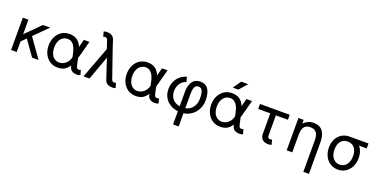

<svg xmlns="http://www.w3.org/2000/svg" viewBox="-21 -1676 5574 2834"><g transform="rotate(20 2766.0 -259.0)"><path d="M203.6 -274.4 398.4 0H500L256.8 -342.8ZM156.2 -166 498 -507.8Q487.3 -507.8 472.4 -507.8Q457.5 -507.8 441.4 -507.8Q425.3 -507.8 410.6 -507.8Q396 -507.8 384.8 -507.8L156.2 -279.3V-507.8H68.4V0H156.2Z M799.3 -439.5Q838.4 -439.5 865 -420.4Q891.6 -401.4 908.9 -369.1Q926.3 -336.9 937.3 -296.6Q948.2 -256.3 956.1 -213.9Q963.9 -171.4 971.2 -131.6Q978.5 -91.8 988.3 -61Q997.1 -34.7 1013.7 -19Q1030.3 -3.4 1054.9 3.2Q1079.6 9.8 1111.3 9.8Q1123 9.8 1136.2 6.3Q1149.4 2.9 1157.2 -2L1136.7 -76.2Q1132.3 -73.7 1124.8 -71Q1117.2 -68.4 1111.3 -68.4Q1095.2 -68.4 1085 -74Q1074.7 -79.6 1070.3 -92.8Q1057.1 -133.3 1047.9 -180.4Q1038.6 -227.5 1028.6 -275.1Q1018.6 -322.8 1002.9 -366.2Q987.3 -409.7 962.2 -443.8Q937 -478 897.5 -497.8Q857.9 -517.6 799.3 -517.6Q731 -517.6 678.2 -483.4Q625.5 -449.2 595.7 -389.6Q565.9 -330.1 565.9 -253.9Q565.9 -177.7 595.7 -118.2Q625.5 -58.6 678.2 -24.4Q731 9.8 799.3 9.8Q871.1 9.8 916.5 -21Q961.9 -51.8 991.7 -110.8Q1021.5 -169.9 1046.4 -253.9L1114.7 -507.8H1026.9L961.4 -253.9Q961.4 -211.9 947.5 -177.7Q933.6 -143.6 910.2 -119.1Q886.7 -94.7 857.9 -81.5Q829.1 -68.4 799.3 -68.4Q755.4 -68.4 722.7 -91.3Q689.9 -114.3 671.9 -156Q653.8 -197.8 653.8 -253.9Q653.8 -310.1 671.9 -351.8Q689.9 -393.6 722.7 -416.5Q755.4 -439.5 799.3 -439.5Z M1479 -507.8 1623 -92.8Q1626 -85 1631.6 -79.3Q1637.2 -73.7 1645.3 -71Q1653.3 -68.4 1664.1 -68.4Q1669.9 -68.4 1677.5 -70.1Q1685.1 -71.8 1689.5 -74.2L1710 0Q1704.6 2.9 1696.8 5.1Q1689 7.3 1680.4 8.5Q1671.9 9.8 1664.1 9.8Q1632.3 9.8 1607.9 2.7Q1583.5 -4.4 1566.9 -20Q1550.3 -35.6 1541 -61L1436.5 -377.4L1299.8 0H1206.1L1392.1 -496.1L1346.2 -630.9Q1343.3 -639.2 1337.6 -644.5Q1332 -649.9 1324 -652.6Q1315.9 -655.3 1305.2 -655.3Q1299.3 -655.3 1291.7 -653.1Q1284.2 -650.9 1279.8 -648.4L1259.3 -722.7Q1264.6 -726.1 1272.5 -728.3Q1280.3 -730.5 1288.8 -731.9Q1297.4 -733.4 1305.2 -733.4Q1336.9 -733.4 1361.3 -726.3Q1385.7 -719.2 1402.3 -703.6Q1418.9 -688 1428.2 -662.6Z M2026.4 -439.5Q2065.4 -439.5 2092 -420.4Q2118.7 -401.4 2136 -369.1Q2153.3 -336.9 2164.3 -296.6Q2175.3 -256.3 2183.1 -213.9Q2190.9 -171.4 2198.2 -131.6Q2205.6 -91.8 2215.3 -61Q2224.1 -34.7 2240.7 -19Q2257.3 -3.4 2282 3.2Q2306.6 9.8 2338.4 9.8Q2350.1 9.8 2363.3 6.3Q2376.5 2.9 2384.3 -2L2363.8 -76.2Q2359.4 -73.7 2351.8 -71Q2344.2 -68.4 2338.4 -68.4Q2322.3 -68.4 2312 -74Q2301.8 -79.6 2297.4 -92.8Q2284.2 -133.3 2274.9 -180.4Q2265.6 -227.5 2255.6 -275.1Q2245.6 -322.8 2230 -366.2Q2214.4 -409.7 2189.2 -443.8Q2164.1 -478 2124.5 -497.8Q2085 -517.6 2026.4 -517.6Q1958 -517.6 1905.3 -483.4Q1852.5 -449.2 1822.8 -389.6Q1793 -330.1 1793 -253.9Q1793 -177.7 1822.8 -118.2Q1852.5 -58.6 1905.3 -24.4Q1958 9.8 2026.4 9.8Q2098.1 9.8 2143.6 -21Q2189 -51.8 2218.8 -110.8Q2248.5 -169.9 2273.4 -253.9L2341.8 -507.8H2253.9L2188.5 -253.9Q2188.5 -211.9 2174.6 -177.7Q2160.6 -143.6 2137.2 -119.1Q2113.8 -94.7 2085 -81.5Q2056.2 -68.4 2026.4 -68.4Q1982.4 -68.4 1949.7 -91.3Q1917 -114.3 1898.9 -156Q1880.9 -197.8 1880.9 -253.9Q1880.9 -310.1 1898.9 -351.8Q1917 -393.6 1949.7 -416.5Q1982.4 -439.5 2026.4 -439.5Z M2642.6 -516.1Q2582 -500 2538.3 -461.4Q2494.6 -422.9 2471.2 -369.4Q2447.8 -315.9 2447.8 -253.9Q2447.8 -177.7 2482.9 -118.2Q2518.1 -58.6 2582.5 -24.4Q2647 9.8 2734.9 9.8Q2800.8 9.8 2853.8 -13.9Q2906.7 -37.6 2944.3 -78.6Q2981.9 -119.6 3002 -171.9Q3022 -224.1 3022 -281.2Q3022 -395.5 2981.4 -456.5Q2940.9 -517.6 2856.4 -517.6Q2800.3 -517.6 2763.7 -490Q2727.1 -462.4 2709 -411.9Q2690.9 -361.3 2690.9 -293H2778.8Q2778.8 -366.2 2795.7 -402.8Q2812.5 -439.5 2856.4 -439.5Q2900.4 -439.5 2917.2 -396.7Q2934.1 -354 2934.1 -273.4Q2934.1 -233.4 2921.4 -196.5Q2908.7 -159.7 2883.8 -130.6Q2858.9 -101.6 2821.5 -85Q2784.2 -68.4 2734.9 -68.4Q2668.9 -68.4 2624.8 -92.3Q2580.6 -116.2 2558.1 -158.2Q2535.6 -200.2 2535.6 -253.9Q2535.6 -296.9 2549.8 -334.7Q2564 -372.6 2592.3 -400.4Q2620.6 -428.2 2662.6 -439.9ZM2690.9 214.8H2778.8V-293H2690.9Z M3353 -439.5Q3392.1 -439.5 3418.7 -420.4Q3445.3 -401.4 3462.6 -369.1Q3480 -336.9 3491 -296.6Q3502 -256.3 3509.8 -213.9Q3517.6 -171.4 3524.9 -131.6Q3532.2 -91.8 3542 -61Q3550.8 -34.7 3567.4 -19Q3584 -3.4 3608.6 3.2Q3633.3 9.8 3665 9.8Q3676.8 9.8 3689.9 6.3Q3703.1 2.9 3710.9 -2L3690.4 -76.2Q3686 -73.7 3678.5 -71Q3670.9 -68.4 3665 -68.4Q3648.9 -68.4 3638.7 -74Q3628.4 -79.6 3624 -92.8Q3610.8 -133.3 3601.6 -180.4Q3592.3 -227.5 3582.3 -275.1Q3572.3 -322.8 3556.6 -366.2Q3541 -409.7 3515.9 -443.8Q3490.7 -478 3451.2 -497.8Q3411.6 -517.6 3353 -517.6Q3284.7 -517.6 3231.9 -483.4Q3179.2 -449.2 3149.4 -389.6Q3119.6 -330.1 3119.6 -253.9Q3119.6 -177.7 3149.4 -118.2Q3179.2 -58.6 3231.9 -24.4Q3284.7 9.8 3353 9.8Q3424.8 9.8 3470.2 -21Q3515.6 -51.8 3545.4 -110.8Q3575.2 -169.9 3600.1 -253.9L3668.5 -507.8H3580.6L3515.1 -253.9Q3515.1 -211.9 3501.2 -177.7Q3487.3 -143.6 3463.9 -119.1Q3440.4 -94.7 3411.6 -81.5Q3382.8 -68.4 3353 -68.4Q3309.1 -68.4 3276.4 -91.3Q3243.7 -114.3 3225.6 -156Q3207.5 -197.8 3207.5 -253.9Q3207.5 -310.1 3225.6 -351.8Q3243.7 -393.6 3276.4 -416.5Q3309.1 -439.5 3353 -439.5ZM3420.4 -597.7H3333.5L3420.4 -722.7H3530.8Z M4140.6 -76.2Q4136.2 -73.7 4128.7 -71Q4121.1 -68.4 4115.2 -68.4Q4104.5 -68.4 4096.2 -71Q4087.9 -73.7 4082.3 -79.3Q4076.7 -85 4074 -93.3Q4071.3 -101.6 4071.3 -112.3V-214.8V-282.2V-483.4H3983.4V-282.2V-214.8V-112.3Q3983.4 -81.1 3992.2 -58.1Q4001 -35.2 4018.1 -20Q4035.2 -4.9 4059.6 2.4Q4084 9.8 4115.2 9.8Q4127 9.8 4140.1 6.3Q4153.3 2.9 4161.1 -2ZM4260.7 -429.7V-507.8H3793.9V-429.7Z M4737.3 214.8H4825.2V-279.3Q4825.2 -396.5 4777.6 -457Q4730 -517.6 4630.9 -517.6Q4600.6 -517.6 4573.7 -509Q4546.9 -500.5 4523.7 -485.4Q4500.5 -470.2 4479.5 -449.2V-507.8H4397.5V0H4485.4V-279.3Q4485.4 -333 4498.5 -368.4Q4511.7 -403.8 4539.6 -421.6Q4567.4 -439.5 4611.3 -439.5Q4655.3 -439.5 4683.1 -421.6Q4710.9 -403.8 4724.1 -368.4Q4737.3 -333 4737.3 -279.3Z M5498 -507.8H5202.1V-429.7H5498ZM5056.6 -253.9Q5056.6 -310.1 5074.7 -349.4Q5092.8 -388.7 5125.5 -409.2Q5158.2 -429.7 5202.1 -429.7Q5246.1 -429.7 5278.8 -409.2Q5311.5 -388.7 5329.6 -349.4Q5347.7 -310.1 5347.7 -253.9Q5347.7 -197.8 5329.6 -156Q5311.5 -114.3 5278.8 -91.3Q5246.1 -68.4 5202.1 -68.4Q5158.2 -68.4 5125.5 -91.3Q5092.8 -114.3 5074.7 -156Q5056.6 -197.8 5056.6 -253.9ZM4968.8 -253.9Q4968.8 -177.7 4998.5 -118.2Q5028.3 -58.6 5081.1 -24.4Q5133.8 9.8 5202.1 9.8Q5271 9.8 5323.5 -24.4Q5376 -58.6 5405.8 -118.2Q5435.5 -177.7 5435.5 -253.9Q5435.5 -330.1 5405.8 -387.2Q5376 -444.3 5323.5 -476.1Q5271 -507.8 5202.1 -507.8Q5133.8 -507.8 5081.1 -476.1Q5028.3 -444.3 4998.5 -387.2Q4968.8 -330.1 4968.8 -253.9Z"/></g></svg>

Font: Giphurs
Style: Regular
Weight: 400
Version: Version 2.010